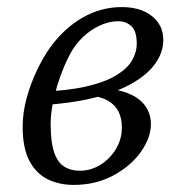

<svg xmlns="http://www.w3.org/2000/svg" viewBox="-20 -508 506 542"><path d="M188 14Q147 14 114.5 -2Q82 -18 63 -54Q44 -90 44 -150Q44 -190 55 -230.5Q66 -271 84 -309Q102 -347 123 -376Q162 -429 213.5 -458.5Q265 -488 324 -488Q377 -488 409 -462.5Q441 -437 441 -395Q441 -361 419 -329.5Q397 -298 353.5 -273Q310 -248 245.5 -232Q181 -216 95 -211V-249Q172 -252 224 -264Q276 -276 307.5 -295Q339 -314 352.5 -337Q366 -360 366 -385Q366 -420 351 -434Q336 -448 314 -448Q280 -448 245 -427Q210 -406 185 -368Q172 -346 161 -320Q150 -294 141.5 -266Q133 -238 128 -210.5Q123 -183 123 -158Q123 -106 133 -77.5Q143 -49 161.5 -37.5Q180 -26 205 -26Q236 -26 263 -42.5Q290 -59 307 -87Q324 -115 324 -148Q324 -176 313.5 -195Q303 -214 282.5 -225Q262 -236 231 -238L256 -267V-259Q309 -258 342 -244.5Q375 -231 390.5 -208.5Q406 -186 406 -158Q406 -119 377.5 -79Q349 -39 299.5 -12.5Q250 14 188 14Z"/></svg>

Font: Source Serif 4
Style: Italic
Weight: 400
Italic angle: -12°
Designer: Frank Grießhammer
Foundry: Adobe Systems Incorporated
Version: Version 4.004;hotconv 1.0.116;makeotfexe 2.5.65601